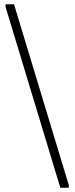

<svg xmlns="http://www.w3.org/2000/svg" viewBox="-20 -802 351 904"><path d="M46 -782 304 70V82H264L6 -770V-782Z"/></svg>

Font: Phudu ExtraBold
Style: Regular
Weight: 800
Version: Version 1.005;gftools[0.9.23]